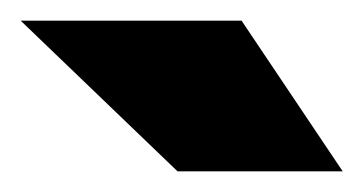

<svg xmlns="http://www.w3.org/2000/svg" viewBox="-20 -752 352 186"><path d="M152 -586 0 -732H214L312 -586Z"/></svg>

Font: Aspekta 1000
Style: Regular
Weight: 1000
Designer: Ivo Dolenc
Version: Version 2.000